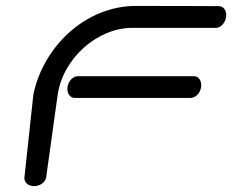

<svg xmlns="http://www.w3.org/2000/svg" viewBox="-20 -635 792 655"><path d="M631.3 -301C647.2 -301.4 663.2 -317.1 666.1 -338C669.1 -358.9 657.6 -375.1 641.7 -375.1H245.1C229.5 -375.1 213.3 -358.9 210.3 -338C207.4 -317.1 218.9 -301 234.7 -301ZM137.5 -30.2C137.5 -30.2 158.6 -183.1 176.5 -310C194.3 -436.8 313.1 -540 431 -540C548.9 -540 716.5 -539.9 716.5 -539.9C732.4 -539.9 748.4 -556.1 751.3 -577C754.3 -597.9 742.9 -614 727.1 -614C727.1 -614 613.3 -614.8 443.6 -614.8C274 -614.8 128.2 -478.7 93.8 -312.3C93.8 -312.3 63.5 -30.2 63.4 -30.2C61.2 -14 75.3 0 96.2 0C117.1 0 135.2 -14 137.5 -30.2Z"/></svg>

Font: Hi.
Style: Tall Oblique
Weight: 400
Designer: Mew Too, Robert Jablonski
Foundry: Cannot Into Space Fonts
Version: Version 1.996